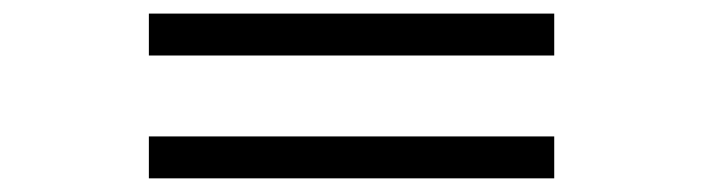

<svg xmlns="http://www.w3.org/2000/svg" viewBox="-20 -442 1040 284"><path d="M799.8 -359.9H200.2V-421.9H799.8ZM799.8 -178.2H200.2V-240.2H799.8Z"/></svg>

Font: Charis
Style: Regular
Weight: 400
Designer: Walt Agee, Miriam Martin, Annie Olsen, Victor Gaultney, Lorna Priest, Alan Ward, Bob Hallissy, Martin Hosken, Sharon Cor
Foundry: SIL Global
Version: Version 7.000